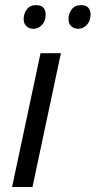

<svg xmlns="http://www.w3.org/2000/svg" viewBox="-20 -748 382 768"><path d="M28.3 0 142.1 -535.2H223.6L109.9 0ZM293.5 -632.8Q276.4 -632.8 265.1 -643.1Q253.9 -653.3 253.9 -672.4Q253.9 -693.8 266.8 -710.7Q279.8 -727.5 304.7 -727.5Q323.7 -727.5 333 -717.3Q342.3 -707 342.3 -689.9Q342.3 -663.6 327.1 -648.2Q312 -632.8 293.5 -632.8ZM114.7 -632.8Q96.7 -632.8 85.7 -643.1Q74.7 -653.3 74.7 -672.4Q74.7 -693.8 87.4 -710.7Q100.1 -727.5 124.5 -727.5Q144.5 -727.5 153.6 -717.3Q162.6 -707 162.6 -689.9Q162.6 -663.6 147.9 -648.2Q133.3 -632.8 114.7 -632.8Z"/></svg>

Font: Open Sans
Style: Italic
Weight: 400
Italic angle: -12°
Designer: Monotype Design Team
Foundry: Monotype Imaging Inc.
Version: Version 3.000; ttfautohint (v1.8.4)